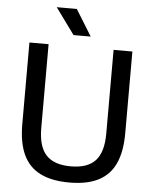

<svg xmlns="http://www.w3.org/2000/svg" viewBox="-62 -998 844 1058"><g transform="rotate(5 360.0 -469.0)"><path d="M361.5 9.5Q263 9.5 199.5 -22.8Q136 -55 105.8 -120.8Q75.5 -186.5 75.5 -288V-740H181.5V-277Q181.5 -174 225.2 -127Q269 -80 361.5 -80Q454 -80 497.5 -127Q541 -174 541 -277V-740H645V-288Q645 -186.5 615 -120.8Q585 -55 522.2 -22.8Q459.5 9.5 361.5 9.5ZM314 -802 208.5 -947H319.5L409 -802Z"/></g></svg>

Font: Encode Sans Condensed Thin Medium
Style: Regular
Weight: 500
Version: Version 3.002